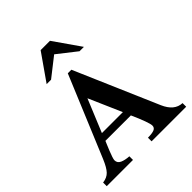

<svg xmlns="http://www.w3.org/2000/svg" viewBox="-220 -954 1094 1094"><g transform="rotate(-45 326.5 -407.0)"><path d="M647 0H368.2V-29.3Q400.9 -29.3 418 -35.9Q435.1 -42.5 435.1 -60.5Q435.1 -72.8 423.1 -106Q411.1 -139.2 389.2 -188H184.1Q181.6 -182.1 175 -166.5Q168.5 -150.9 160.6 -131.8Q152.8 -112.8 147.5 -96.4Q142.1 -80.1 142.1 -73.2Q142.1 -50.8 163.6 -41Q185.1 -31.2 218.3 -29.3V0H6.8V-29.3Q41.5 -33.7 61 -54.2Q80.6 -74.7 101.1 -123.5L304.7 -611.8H333.5L550.8 -108.9Q584 -31.7 647 -29.3ZM370.1 -233.4 283.2 -432.1 201.2 -233.4ZM476.1 -653.3H440.9L326.2 -743.2L211.4 -653.3H175.8L288.6 -814.5H363.8Z"/></g></svg>

Font: Scheherazade New SemiBold
Style: Regular
Weight: 600
Designer: SIL International
Foundry: SIL International
Version: Version 4.000